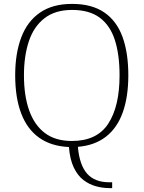

<svg xmlns="http://www.w3.org/2000/svg" viewBox="-20 -745 738 986"><path d="M542 221Q507 221 472.5 211.5Q438 202 408.5 179.5Q379 157 359 115.5Q339 74 334 10Q243 6 181.5 -37.5Q120 -81 89 -162Q58 -243 58 -359Q58 -470 89 -552.5Q120 -635 185 -680Q250 -725 350 -725Q451 -725 515 -681.5Q579 -638 609 -556Q639 -474 639 -358Q639 -248 610.5 -168Q582 -88 524 -43Q466 2 380 9Q384 56 396 90.5Q408 125 427.5 147Q447 169 475.5 180Q504 191 540 191H556V221ZM349 -21Q478 -21 536 -110Q594 -199 594 -358Q594 -464 570 -539Q546 -614 492.5 -654Q439 -694 350 -694Q263 -694 208 -651Q153 -608 128 -532.5Q103 -457 103 -358Q103 -253 130 -177.5Q157 -102 211 -61.5Q265 -21 349 -21Z"/></svg>

Font: Noto Serif Thai ExtraLight
Style: Regular
Weight: 250
Version: Version 2.001